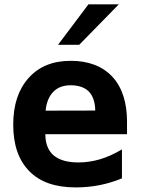

<svg xmlns="http://www.w3.org/2000/svg" viewBox="-20 -836 642 871"><path d="M243.2 -632.8H339.4L519 -816.4H381.3ZM324.7 14.2C359.9 14.2 397 10.7 431.6 3.9C466.3 -2.9 500 -13.2 533.2 -26.9V-158.2C496.1 -136.2 462.9 -122.1 433.1 -113.3C401.4 -104 368.7 -99.1 335.4 -99.1C286.1 -99.1 248.5 -109.9 223.6 -130.9C198.7 -151.9 186 -184.1 185.5 -227.1H556.2V-285.2C556.2 -368.7 535.2 -439 489.3 -488.3C443.4 -537.6 377.9 -560.1 301.3 -560.1C219.2 -560.1 156.2 -534.2 109.9 -482.4C63.5 -430.7 40 -360.8 40 -270.5C40 -179.2 64 -109.4 112.8 -59.6C161.1 -10.3 230 14.2 324.7 14.2ZM187 -334C190.4 -370.6 202.1 -399.4 221.7 -419.4C241.2 -439.5 267.1 -449.2 301.3 -449.2C337.4 -449.2 365.7 -438.5 383.3 -420.4C401.4 -401.9 411.6 -372.1 412.1 -334.5Z"/></svg>

Font: Hack
Style: Bold
Weight: 700
Monospace: yes
Designer: Christopher Simpkins
Foundry: Christopher Simpkins
Version: Version 2.010